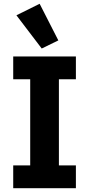

<svg xmlns="http://www.w3.org/2000/svg" viewBox="-20 -997 472 1017"><path d="M50 0V-121H140V-577H50V-698H382V-577H292V-121H382V0ZM67 -916 190 -977 289 -783 201 -740Z"/></svg>

Font: IBM Plex Sans Arabic
Style: Bold
Weight: 700
Designer: Mike Abbink, Paul van der Laan, Pieter van Rosmalen, Wael Morcos, Khajak Apelian
Foundry: Bold Monday
Version: Version 1.2